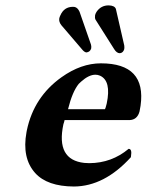

<svg xmlns="http://www.w3.org/2000/svg" viewBox="-20 -677 540 707"><path d="M198.2 -608.9Q196.3 -596.2 206.1 -584L284.7 -492.2Q291.5 -484.9 297.9 -483.9Q312 -485.4 315.9 -499Q316.9 -506.8 314.9 -513.2L272.9 -633.8Q266.1 -648.9 254.9 -651.4Q251.5 -651.9 248.5 -651.9Q215.8 -651.9 202.1 -620.1Q199.2 -614.3 198.2 -608.9ZM330.1 -621.1Q328.6 -611.3 331.5 -605L400.4 -496.1Q409.7 -481 421.4 -481Q433.6 -482.4 437.5 -496.1Q438.5 -502.9 437.5 -509.8L406.7 -644Q402.3 -656.7 379.9 -657.2Q351.6 -657.2 335.4 -633.3Q331.5 -627 330.1 -621.1ZM230.5 -274.9H366.2Q368.7 -277.8 373 -295.9Q390.6 -379.4 348.1 -398.4Q339.8 -401.9 331.5 -401.9Q307.1 -401.9 278.8 -376.5Q273.9 -371.6 270 -368.2Q246.6 -339.8 230.5 -274.9ZM453.6 -128.9Q466.8 -128.9 462.4 -102.1Q461.9 -99.6 461.9 -98.1Q364.3 9.3 252 9.8Q153.8 9.3 109.4 -40Q60.1 -95.2 77.6 -190.4Q78.6 -194.8 79.1 -198.2Q105 -320.3 206.5 -392.6Q278.3 -443.8 351.6 -443.8Q519.5 -443.8 497.6 -287.6Q496.1 -276.4 493.7 -266.1Q485.4 -236.3 458 -234.9H217.8Q217.3 -232.4 216.3 -228.5Q214.4 -222.2 213.4 -219.2Q185.5 -88.4 290.5 -77.1Q299.3 -76.2 309.1 -76.2Q391.1 -76.7 453.6 -128.9Z"/></svg>

Font: Linux Libertine Slanted O
Style: Bold Slanted
Weight: 700
Designer: Philipp H. Poll
Foundry: Philipp H. Poll
Version: Version 5.0.0